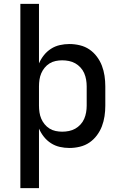

<svg xmlns="http://www.w3.org/2000/svg" viewBox="-20 -755 640 990"><path d="M85 215V-735H181V-428Q191 -451 206.5 -470.5Q222 -490 243 -503.5Q264 -517 288.5 -522.5Q313 -528 338 -528Q365 -528 392 -521.5Q419 -515 441 -500Q463 -485 479.5 -463Q496 -441 505.5 -416Q515 -391 519 -364Q523 -337 523 -310V-210Q523 -183 519 -156Q515 -129 505.5 -104Q496 -79 479.5 -57Q463 -35 441 -20Q419 -5 392 1.5Q365 8 338 8Q313 8 288.5 2.5Q264 -3 243 -16.5Q222 -30 206.5 -49.5Q191 -69 181 -92V215ZM301 -76Q318 -76 335.5 -79.5Q353 -83 368 -91.5Q383 -100 395 -113Q407 -126 414 -142Q421 -158 424 -175.5Q427 -193 427 -210V-310Q427 -327 424 -344.5Q421 -362 414 -378Q407 -394 395 -407Q383 -420 368 -428.5Q353 -437 335.5 -440.5Q318 -444 301 -444Q284 -444 267 -440.5Q250 -437 235.5 -428Q221 -419 210 -405.5Q199 -392 192.5 -376.5Q186 -361 183.5 -344Q181 -327 181 -310V-210Q181 -193 183.5 -176Q186 -159 192.5 -143.5Q199 -128 210 -114.5Q221 -101 235.5 -92Q250 -83 267 -79.5Q284 -76 301 -76Z"/></svg>

Font: Iosevka Custom Medium Extended
Style: Regular
Weight: 500
Width: 7
Monospace: yes
Designer: Belleve Invis
Foundry: Belleve Invis
Version: Version 11.2.4; ttfautohint (v1.8.4)